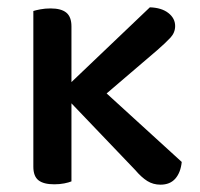

<svg xmlns="http://www.w3.org/2000/svg" viewBox="-20 -497 546 524"><path d="M175 -273 389 -477Q421 -476 439.5 -461.5Q458 -447 458 -426Q458 -408 445 -394Q432 -380 409 -360L271 -242L476 -55Q473 -26 458.5 -9.5Q444 7 418 7Q398 7 382 -3Q366 -13 349 -33L175 -215V-2Q168 1 155.5 3.5Q143 6 128 6Q99 6 85 -5Q71 -16 71 -42V-467Q77 -469 90 -471.5Q103 -474 118 -474Q147 -474 161 -462.5Q175 -451 175 -425Z"/></svg>

Font: Baloo 2 Latin Medium
Style: Regular
Weight: 500
Designer: Sarang Kulkarni and Ek Type
Foundry: Ek Type
Version: Version 1.001